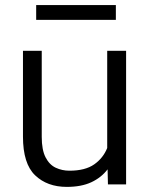

<svg xmlns="http://www.w3.org/2000/svg" viewBox="-20 -729 590 759"><path d="M406.7 0 405.3 -59.6Q380.4 -26.9 340.8 -8.5Q301.3 9.8 244.1 9.8Q166.5 9.8 118.7 -36.1Q70.8 -82 70.8 -189V-528.3H145V-188Q145 -136.2 160.2 -106.9Q175.3 -77.6 200.4 -65.9Q225.6 -54.2 254.4 -54.2Q316.9 -54.2 352.5 -79.3Q388.2 -104.5 403.8 -144V-528.3H478.5V0ZM438 -709V-650.4H123V-709Z"/></svg>

Font: Vazirmatn FD Light
Style: Regular
Weight: 300
Designer: Saber Rastikerdar
Foundry: Saber Rastikerdar
Version: Version 33.003